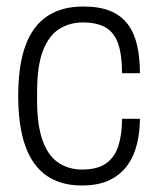

<svg xmlns="http://www.w3.org/2000/svg" viewBox="-20 -558 486 590"><path d="M231 12Q167 12 123.5 -18Q80 -48 58 -109Q36 -170 36 -263Q36 -358 58.5 -418.5Q81 -479 125.5 -508.5Q170 -538 236 -538Q286 -538 319.5 -524Q353 -510 373 -483Q393 -456 401.5 -418Q410 -380 410 -333H355Q355 -388 343.5 -422.5Q332 -457 305.5 -473Q279 -489 234 -489Q195 -489 163 -469.5Q131 -450 112.5 -403.5Q94 -357 94 -275V-249Q94 -173 111 -126Q128 -79 159.5 -58Q191 -37 232 -37Q279 -37 305.5 -55.5Q332 -74 343.5 -109Q355 -144 355 -193H410Q410 -155 401.5 -118Q393 -81 373 -52Q353 -23 318.5 -5.5Q284 12 231 12Z"/></svg>

Font: Archivo SemiCondensed ExtraLight
Style: Regular
Weight: 250
Width: 4
Designer: Hector Gatti
Foundry: Omnibus-Type
Version: Version 2.001